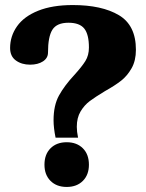

<svg xmlns="http://www.w3.org/2000/svg" viewBox="-20 -730 578 760"><path d="M192 -254Q192 -313 213.5 -352Q235 -391 274 -433Q304 -466 318 -488.5Q332 -511 332 -542Q332 -594 313.5 -617Q295 -640 251 -640Q205 -640 187.5 -612.5Q170 -585 170 -522Q170 -500 150 -487Q130 -474 99 -474Q66 -474 43 -490.5Q20 -507 20 -540Q20 -587 47.5 -626Q75 -665 131 -687.5Q187 -710 268 -710Q383 -710 450.5 -670Q518 -630 518 -533Q518 -490 501 -460Q484 -430 460 -411Q436 -392 395 -369Q357 -346 335.5 -330Q314 -314 299 -289Q284 -264 284 -228Q284 -209 289 -185H200Q192 -224 192 -254ZM156 -78Q156 -119 180 -143Q204 -167 244 -167Q284 -167 308 -143Q332 -119 332 -78Q332 -38 308 -14Q284 10 244 10Q204 10 180 -14Q156 -38 156 -78Z"/></svg>

Font: Taviraj Black
Style: Regular
Weight: 900
Designer: Katatrad Team
Foundry: CadsonDemak
Version: Version 1.030